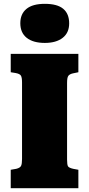

<svg xmlns="http://www.w3.org/2000/svg" viewBox="-20 -982 465 1002"><path d="M36 0V-96L65 -101Q85 -106 90 -116.5Q95 -127 95 -152V-552Q95 -578 89 -587.5Q83 -597 61 -601L36 -605V-701H389V-605L360 -599Q343 -595 336.5 -586Q330 -577 330 -549V-149Q330 -122 335 -114Q340 -106 362 -101L389 -96V0ZM214 -758Q153 -758 119.5 -784.5Q86 -811 86 -861Q86 -909 118 -935.5Q150 -962 214 -962Q279 -962 310 -936Q341 -910 341 -860Q341 -811 307 -784.5Q273 -758 214 -758Z"/></svg>

Font: Literata Black
Style: Regular
Weight: 900
Designer: Latin by Veronika Burian and Jose Scaglione. Greek by Irene Vlachou. Cyrillic by Vera Evstafieva.
Foundry: TypeTogether
Version: Version 3.103;gftools[0.9.29]